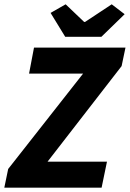

<svg xmlns="http://www.w3.org/2000/svg" viewBox="-25 -872 603 892"><path d="M-5 0H447L472 -121H196L540 -565L558 -651H133L110 -530H361L13 -87ZM278 -701H446L554 -806L494 -852L370 -770H366L280 -852L210 -812Z"/></svg>

Font: Source Sans Pro
Style: Bold Italic
Weight: 700
Italic angle: -11°
Designer: Paul D. Hunt
Foundry: Adobe Systems Incorporated
Version: Version 3.006;hotconv 1.0.111;makeotfexe 2.5.65597